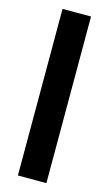

<svg xmlns="http://www.w3.org/2000/svg" viewBox="-119 -803 479 846"><g transform="rotate(15 121.0 -380.0)"><path d="M186 0V-760H56V0Z"/></g></svg>

Font: Noto Sans Armenian ExtraCondensed
Style: Regular
Weight: 400
Width: 2
Designer: Monotype Design Team
Foundry: Monotype Imaging Inc.
Version: Version 2.008